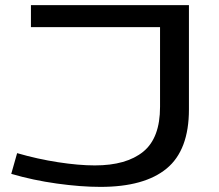

<svg xmlns="http://www.w3.org/2000/svg" viewBox="-20 -720 858 751"><path d="M24 -40 47 -121Q126 -98 207 -85.5Q288 -73 351 -73Q474 -73 540 -126.5Q606 -180 606 -302V-614H101V-700H719V-292Q719 -133 632 -61Q545 11 373 11Q296 11 202.5 -2Q109 -15 24 -40Z"/></svg>

Font: Georama ExtraExtended
Style: Regular
Weight: 400
Width: 8
Designer: Jean-Baptiste Levee
Foundry: Production Type
Version: Version 1.000